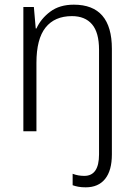

<svg xmlns="http://www.w3.org/2000/svg" viewBox="-20 -628 576 822"><path d="M347 174Q329 174 315.5 171.5Q302 169 291 165V116Q314 125 341 125Q404 125 404 33V-415Q404 -489 374 -524Q344 -559 288 -559Q214 -559 175 -510Q136 -461 136 -359V-66H80V-598H125L133 -506H136Q155 -548 195 -578Q235 -608 296 -608Q459 -608 459 -419V33Q459 102 430 138Q401 174 347 174Z"/></svg>

Font: Noto Sans Malayalam UI SemiCondensed Light
Style: Regular
Weight: 300
Width: 4
Designer: Jelle Bosma - Monotype Design Team
Foundry: Monotype Imaging Inc.
Version: Version 2.104; ttfautohint (v1.8.4.7-5d5b)